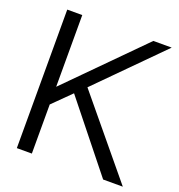

<svg xmlns="http://www.w3.org/2000/svg" viewBox="-129 -819 863 926"><g transform="rotate(20 302.5 -355.5)"><path d="M59.1 -710.9V0H136.2V-252L228 -342.8L502 0H603L278.8 -392.1L595.2 -710.9H501L136.2 -342.8V-710.9Z"/></g></svg>

Font: Tuffy
Style: Regular
Weight: 500
Designer: Thatcher Ulrich, Karoly Barta and Michael Everson
Version: Version 001.270